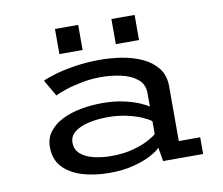

<svg xmlns="http://www.w3.org/2000/svg" viewBox="-77 -782 1030 888"><g transform="rotate(-10 437.5 -338.0)"><path d="M369 11Q297 11 240 -6.8Q183 -24.5 150 -60.8Q117 -97 117 -153.5Q117 -196 140.2 -226.2Q163.5 -256.5 202.5 -275.8Q241.5 -295 290.2 -304Q339 -313 390.5 -313Q444 -313 488 -303.5Q532 -294 562 -281.2Q592 -268.5 605 -258.5V-321.5Q605 -364 575 -388.2Q545 -412.5 499 -422.5Q453 -432.5 405 -432.5Q360.5 -432.5 315.8 -424Q271 -415.5 236.8 -404Q202.5 -392.5 188.5 -384L143.5 -461.5Q164 -472 205 -483.8Q246 -495.5 300 -503.8Q354 -512 414.5 -512Q465 -512 516.8 -503.8Q568.5 -495.5 612 -475.5Q655.5 -455.5 682.2 -421.2Q709 -387 709 -335.5V-78.5H809.5V0H621.5L610.5 -64.5Q598 -50.5 565.2 -32.8Q532.5 -15 482.5 -2Q432.5 11 369 11ZM391 -64.5Q448 -64.5 492.2 -76.5Q536.5 -88.5 565.5 -104Q594.5 -119.5 605 -130V-190Q592.5 -200.5 563 -213.5Q533.5 -226.5 492.2 -235.5Q451 -244.5 403 -244.5Q355.5 -244.5 314.5 -235.2Q273.5 -226 248.5 -206.5Q223.5 -187 223.5 -156Q223.5 -123.5 246.8 -103.2Q270 -83 308 -73.8Q346 -64.5 391 -64.5ZM235 -688.5H344V-570.5H235ZM500 -688.5H609V-570.5H500Z"/></g></svg>

Font: Trispace SemiExpanded
Style: Regular
Weight: 400
Width: 6
Designer: Tyler Finck
Foundry: Etcetera Type Company
Version: Version 1.210; ttfautohint (v1.8.3)